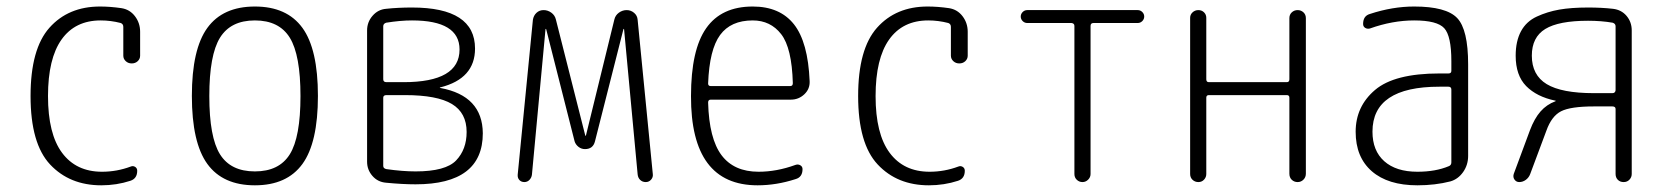

<svg xmlns="http://www.w3.org/2000/svg" viewBox="-20 -550 5040 580"><path d="M286.1 9.8Q190.4 9.8 131.3 -53.2Q72.3 -116.2 72.3 -259.8Q72.3 -402.3 129.4 -466.3Q186.5 -530.3 282.2 -530.3Q312.5 -530.3 346.7 -525.4Q372.1 -521.5 387.7 -501Q403.3 -480.5 403.3 -454.1V-381.8Q403.3 -372.1 396 -365.2Q388.7 -358.4 377.9 -358.4Q367.2 -358.4 359.9 -365.2Q352.5 -372.1 352.5 -381.8V-468.8Q352.5 -477.5 344.7 -480.5Q314.5 -488.3 284.2 -488.3Q207 -488.3 166 -430.7Q125 -373 125 -259.8Q125 -145.5 167.5 -88.4Q210 -31.2 288.1 -31.2Q333 -31.2 375 -46.9Q381.8 -49.8 388.2 -45.9Q394.5 -42 394.5 -34.2Q394.5 -10.7 374 -3.9Q332 9.8 286.1 9.8Z M855.5 -436Q823.2 -488.3 750 -488.3Q676.8 -488.3 644.5 -436Q612.3 -383.8 612.3 -259.8Q612.3 -135.7 644.5 -84Q676.8 -32.2 750 -32.2Q823.2 -32.2 855.5 -84Q887.7 -135.7 887.7 -259.8Q887.7 -383.8 855.5 -436ZM893.6 -54.7Q846.7 9.8 750 9.8Q653.3 9.8 606.4 -54.7Q559.6 -119.1 559.6 -260.3Q559.6 -401.4 606.4 -465.8Q653.3 -530.3 750 -530.3Q846.7 -530.3 893.6 -465.8Q940.4 -401.4 940.4 -260.3Q940.4 -119.1 893.6 -54.7Z M1137.7 -254.9V-48.8Q1137.7 -41 1147.5 -39.1Q1196.3 -32.2 1235.4 -32.2Q1326.2 -32.2 1357.9 -65.4Q1389.6 -98.6 1389.6 -151.4Q1389.6 -209 1345.2 -235.8Q1300.8 -262.7 1203.1 -262.7H1147.5Q1137.7 -262.7 1137.7 -254.9ZM1137.7 -470.7V-310.5Q1137.7 -301.8 1147.5 -301.8H1199.2Q1368.2 -301.8 1368.2 -400.4Q1368.2 -488.3 1224.6 -488.3Q1189.5 -488.3 1146.5 -481.4Q1137.7 -478.5 1137.7 -470.7ZM1146.5 2Q1121.1 0 1105 -18.6Q1088.9 -37.1 1088.9 -61.5V-458Q1088.9 -483.4 1105.5 -502.4Q1122.1 -521.5 1146.5 -523.4Q1182.6 -527.3 1224.6 -527.3Q1415 -527.3 1415 -403.3Q1415 -312.5 1310.5 -286.1Q1308.6 -286.1 1308.6 -285.2Q1308.6 -284.2 1310.5 -284.2Q1437.5 -260.7 1438.5 -147.5Q1438.5 6.8 1235.4 6.8Q1196.3 6.8 1146.5 2Z M1543.9 -22.5 1589.8 -490.2Q1591.8 -502.9 1600.6 -511.2Q1609.4 -519.5 1622.1 -519.5Q1634.8 -519.5 1645.5 -511.7Q1656.2 -503.9 1659.2 -491.2L1748 -140.6L1749 -139.6L1750 -140.6L1835.9 -491.2Q1838.9 -503.9 1849.6 -511.7Q1860.4 -519.5 1873 -519.5Q1885.7 -519.5 1895.5 -511.2Q1905.3 -502.9 1906.2 -490.2L1952.1 -23.4Q1953.1 -14.6 1946.8 -7.3Q1940.4 0 1930.7 0Q1920.9 0 1914.1 -6.3Q1907.2 -12.7 1906.2 -23.4L1865.2 -461.9L1864.3 -462.9L1863.3 -461.9L1777.3 -123Q1771.5 -99.6 1747.1 -99.6Q1736.3 -99.6 1727.5 -106.4Q1718.8 -113.3 1715.8 -123L1629.9 -461.9L1628.9 -462.9L1627.9 -461.9L1586.9 -22.5Q1585.9 -13.7 1579.6 -6.8Q1573.2 0 1564 0Q1554.7 0 1548.8 -6.3Q1543 -12.7 1543.9 -22.5Z M2253.9 -488.3Q2187.5 -488.3 2155.3 -444.3Q2123 -400.4 2119.1 -297.9Q2119.1 -290 2127 -290H2367.2Q2375 -290 2375 -298.8Q2372.1 -405.3 2339.8 -446.8Q2307.6 -488.3 2253.9 -488.3ZM2268.6 9.8Q2066.4 9.8 2067.4 -259.8Q2067.4 -399.4 2113.3 -464.8Q2159.2 -530.3 2253.9 -530.3Q2335.9 -530.3 2378.4 -476.6Q2420.9 -422.9 2425.8 -304.7Q2426.8 -281.2 2409.7 -265.1Q2392.6 -249 2369.1 -249H2127Q2119.1 -249 2119.1 -240.2Q2122.1 -130.9 2159.7 -81.1Q2197.3 -31.2 2271.5 -31.2Q2326.2 -31.2 2382.8 -51.8Q2390.6 -54.7 2397.5 -50.8Q2404.3 -46.9 2404.3 -39.1Q2404.3 -14.6 2382.8 -8.8Q2325.2 9.8 2268.6 9.8Z M2786.1 9.8Q2690.4 9.8 2631.3 -53.2Q2572.3 -116.2 2572.3 -259.8Q2572.3 -402.3 2629.4 -466.3Q2686.5 -530.3 2782.2 -530.3Q2812.5 -530.3 2846.7 -525.4Q2872.1 -521.5 2887.7 -501Q2903.3 -480.5 2903.3 -454.1V-381.8Q2903.3 -372.1 2896 -365.2Q2888.7 -358.4 2877.9 -358.4Q2867.2 -358.4 2859.9 -365.2Q2852.5 -372.1 2852.5 -381.8V-468.8Q2852.5 -477.5 2844.7 -480.5Q2814.5 -488.3 2784.2 -488.3Q2707 -488.3 2666 -430.7Q2625 -373 2625 -259.8Q2625 -145.5 2667.5 -88.4Q2710 -31.2 2788.1 -31.2Q2833 -31.2 2875 -46.9Q2881.8 -49.8 2888.2 -45.9Q2894.5 -42 2894.5 -34.2Q2894.5 -10.7 2874 -3.9Q2832 9.8 2786.1 9.8Z M3083 -480.5Q3075.2 -480.5 3069.3 -486.3Q3063.5 -492.2 3063.5 -500Q3063.5 -507.8 3069.3 -513.7Q3075.2 -519.5 3083 -519.5H3417Q3424.8 -519.5 3430.7 -513.7Q3436.5 -507.8 3436.5 -500Q3436.5 -492.2 3430.7 -486.3Q3424.8 -480.5 3417 -480.5H3283.2Q3274.4 -480.5 3274.4 -471.7V-24.4Q3274.4 -14.6 3267.1 -7.3Q3259.8 0 3250 0Q3240.2 0 3232.9 -6.8Q3225.6 -13.7 3225.6 -24.4V-471.7Q3225.6 -479.5 3216.8 -480.5Z M3575.2 -24.4V-496.1Q3575.2 -505.9 3582.5 -512.7Q3589.8 -519.5 3600.1 -519.5Q3610.4 -519.5 3617.2 -512.7Q3624 -505.9 3624 -496.1V-310.5Q3624 -301.8 3631.8 -301.8H3867.2Q3875 -301.8 3875 -310.5V-495.1Q3875 -505.9 3882.3 -512.7Q3889.6 -519.5 3899.9 -519.5Q3910.2 -519.5 3917.5 -512.7Q3924.8 -505.9 3924.8 -495.1V-25.4Q3924.8 -14.6 3917.5 -7.3Q3910.2 0 3899.9 0Q3889.6 0 3882.3 -6.8Q3875 -13.7 3875 -25.4V-254.9Q3875 -262.7 3867.2 -262.7H3631.8Q3624 -262.7 3624 -254.9V-24.4Q3624 -14.6 3617.2 -7.3Q3610.4 0 3600.1 0Q3589.8 0 3582.5 -6.8Q3575.2 -13.7 3575.2 -24.4Z M4328.1 -288.1Q4126 -288.1 4126 -152.3Q4126 -94.7 4161.6 -63Q4197.3 -31.2 4261.7 -31.2Q4316.4 -31.2 4356.4 -47.9Q4364.3 -50.8 4364.3 -59.6V-279.3Q4364.3 -288.1 4355.5 -288.1ZM4261.7 9.8Q4172.9 9.8 4124 -32.7Q4075.2 -75.2 4075.2 -151.9Q4075.2 -228.5 4133.8 -278.3Q4192.4 -328.1 4328.1 -328.1H4355.5Q4364.3 -328.1 4364.3 -335.9V-365.2Q4364.3 -441.4 4342.8 -464.8Q4321.3 -488.3 4252 -488.3Q4186.5 -488.3 4118.2 -463.9Q4110.4 -461.9 4104 -465.8Q4097.7 -469.7 4097.7 -477.5Q4097.7 -502 4118.2 -507.8Q4186.5 -530.3 4252 -530.3Q4348.6 -530.3 4381.8 -495.6Q4415 -460.9 4415 -355.5V-79.1Q4415 -51.8 4399.9 -30.3Q4384.8 -8.8 4361.3 -2Q4315.4 9.8 4261.7 9.8Z M4607.4 -381.8Q4607.4 -323.2 4652.3 -295.9Q4697.3 -268.6 4794.9 -268.6H4850.6Q4859.4 -268.6 4860.4 -277.3V-470.7Q4860.4 -478.5 4851.6 -481.4Q4817.4 -487.3 4777.3 -487.3Q4688.5 -487.3 4647.9 -462.4Q4607.4 -437.5 4607.4 -381.8ZM4569.3 0Q4560.5 0 4555.2 -7.3Q4549.8 -14.6 4552.7 -24.4L4601.6 -156.2Q4615.2 -192.4 4633.8 -213.4Q4652.3 -234.4 4678.7 -244.1L4679.7 -245.1Q4679.7 -246.1 4677.7 -246.1Q4622.1 -257.8 4590.3 -290Q4558.6 -322.3 4558.6 -381.8Q4558.6 -425.8 4574.7 -455.6Q4590.8 -485.4 4622.6 -500Q4654.3 -514.6 4690.4 -521Q4726.6 -527.3 4777.3 -527.3Q4818.4 -527.3 4852.5 -523.4Q4877.9 -520.5 4893.6 -502Q4909.2 -483.4 4909.2 -458V-24.4Q4909.2 -14.6 4902.3 -7.3Q4895.5 0 4884.8 0Q4874 0 4867.2 -6.8Q4860.4 -13.7 4860.4 -24.4V-220.7Q4860.4 -228.5 4850.6 -228.5H4794.9Q4724.6 -228.5 4695.8 -213.9Q4667 -199.2 4651.4 -155.3L4602.5 -24.4Q4598.6 -13.7 4589.4 -6.8Q4580.1 0 4569.3 0Z"/></svg>

Font: Rounded-X Mgen+ 1mn light
Style: Regular
Weight: 200
Designer: [Source Han Sans]
Ryoko NISHIZUKA  (kana & ideographs); Paul D. Hunt (Latin, Greek & Cyrillic); Wenlong ZHANG  (bopomofo
Version: Version 1.059.20150602